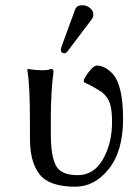

<svg xmlns="http://www.w3.org/2000/svg" viewBox="-20 -702 532 732"><path d="M293.9 -682.1Q310.1 -682.1 323 -671.6Q335.9 -661.1 335.9 -647Q335.9 -635.7 330.1 -628.9L237.8 -506.8Q231.9 -499 226.1 -499Q211.9 -499 211.9 -512.2Q211.9 -516.1 213.9 -522L266.1 -665Q272 -682.1 293.9 -682.1ZM173.8 -251V-189Q173.8 -108.9 192.9 -71.5Q211.9 -34.2 275.9 -34.2Q337.9 -34.2 372.6 -95Q407.2 -155.8 407.2 -236.8Q407.2 -271 402.6 -293.9Q397.9 -316.9 387 -331.1Q376 -345.2 369.9 -349.6Q363.8 -354 349.1 -362.8Q323.7 -377.9 299.8 -388.7Q299.8 -388.7 299.3 -397Q307.1 -414.1 322.8 -433.1Q338.4 -452.1 349.1 -452.1Q378.9 -452.1 407.7 -422.4Q449.2 -379.4 449.2 -249Q449.2 -126 395 -58.1Q340.8 9.8 267.1 9.8Q168 9.8 131.1 -37.1Q94.2 -84 94.2 -172.9V-234.9Q94.2 -381.8 84 -436L85.9 -439Q149.9 -429.2 174.8 -439Q183.6 -439 184.1 -429.2Q173.8 -353 173.8 -251Z"/></svg>

Font: Biolilbert
Style: Regular
Weight: 400
Designer: Philipp H. Poll
Foundry: Philipp H. Poll
Version: Version 1.1.0